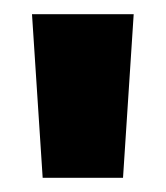

<svg xmlns="http://www.w3.org/2000/svg" viewBox="-20 -798 233 270"><path d="M40 -548 25 -778H168L153 -548Z"/></svg>

Font: Alfa Slab One
Style: Regular
Weight: 400
Designer: JM Sole
Foundry: JM Sole
Version: Version 2.000